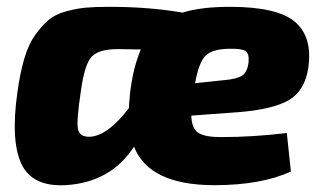

<svg xmlns="http://www.w3.org/2000/svg" viewBox="-20 -531 945 563"><path d="M821 -141 833 -28Q745 12 609 12Q417 12 373 -101Q305 4 172 12Q74 17 42.5 -51Q11 -119 31 -260Q39 -318 51.5 -360Q64 -402 83.5 -429Q103 -456 122.5 -472.5Q142 -489 173 -497.5Q204 -506 231 -508.5Q258 -511 300 -511Q418 -511 515 -494Q570 -511 654 -511Q794 -511 845.5 -466.5Q897 -422 884 -332Q874 -265 827 -237.5Q780 -210 678 -202L541 -192Q542 -154 561.5 -141.5Q581 -129 628 -129Q722 -129 821 -141ZM552 -287 637 -296Q674 -299 690 -309.5Q706 -320 709 -350Q711 -374 699.5 -381.5Q688 -389 651 -388Q602 -387 582.5 -367.5Q563 -348 552 -287ZM244 -130Q296 -133 358 -214Q358 -220 358.5 -226.5Q359 -233 360 -241.5Q361 -250 361 -255Q370 -333 393 -386L325 -387Q270 -387 249 -365Q228 -343 217 -263Q204 -177 208.5 -153Q213 -129 244 -130Z"/></svg>

Font: Exo 2.0 Extra Bold
Style: Italic
Weight: 800
Italic angle: -8°
Designer: Natanael Gama
Version: Version 1.001;PS 001.001;hotconv 1.0.70;makeotf.lib2.5.58329